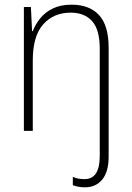

<svg xmlns="http://www.w3.org/2000/svg" viewBox="-20 -559 562 820"><path d="M343 241Q327 241 314.5 238.5Q302 236 291 232V196Q303 202 315.5 204Q328 206 341 206Q406 206 406 108V-351Q406 -432 373.5 -468.5Q341 -505 282 -505Q209 -505 164.5 -455Q120 -405 120 -301V0H82V-529H112L117 -426H120Q131 -455 152 -481Q173 -507 206 -523Q239 -539 286 -539Q362 -539 403 -494.5Q444 -450 444 -355V110Q444 175 416.5 208Q389 241 343 241Z"/></svg>

Font: Noto Sans Georgian SemiCondensed ExtraLight
Style: Regular
Weight: 200
Width: 4
Designer: Monotype Design Team, Akaki Razmadze
Foundry: Google LLC
Version: Version 2.005; ttfautohint (v1.8.4.7-5d5b)